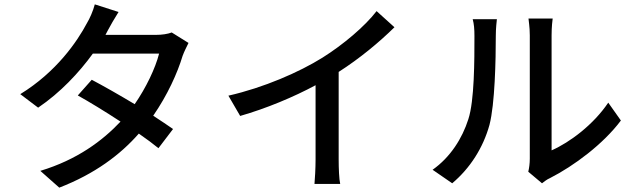

<svg xmlns="http://www.w3.org/2000/svg" viewBox="-20 -809 2908 881"><path d="M768 -660C750 -653 723 -649 696 -649H464L475 -670C485 -689 506 -726 524 -754L415 -789C408 -761 391 -722 379 -703C334 -618 239 -479 73 -377L155 -315C257 -384 343 -476 406 -563H710C693 -496 650 -406 598 -331C528 -373 454 -415 401 -443L337 -371C389 -342 463 -297 533 -251C450 -163 334 -76 165 -25L252 52C415 -11 532 -99 617 -196C653 -171 684 -148 707 -129L774 -217C750 -234 718 -255 683 -278C748 -372 794 -473 818 -553C825 -572 837 -596 845 -612Z M1534 -479C1631 -541 1721 -616 1790 -684L1708 -758C1655 -689 1555 -604 1459 -544C1353 -478 1191 -407 1028 -370L1082 -277C1201 -311 1328 -364 1428 -418V-77C1428 -38 1425 14 1423 35H1541C1536 14 1534 -38 1534 -77Z M2055 32C2137 -37 2197 -131 2226 -236C2251 -332 2255 -535 2255 -644C2255 -678 2259 -713 2260 -721H2149C2155 -699 2157 -676 2157 -643C2157 -533 2157 -347 2129 -262C2101 -174 2047 -88 1965 -30ZM2467 32C2478 24 2488 15 2504 8C2614 -48 2748 -148 2829 -256L2771 -338C2703 -237 2595 -156 2511 -119V-647C2511 -686 2515 -718 2516 -724H2405C2405 -718 2411 -686 2411 -647V-81C2411 -59 2408 -37 2404 -21Z"/></svg>

Font: Kinto Sans Med
Style: Regular
Weight: 500
Designer: Authors: Ryoko NISHIZUKA  (kana & ideographs); Paul D. Hunt (Latin, Greek & Cyrillic); Wenlong ZHANG  (bopomofo); Sandol
Foundry: Adobe Systems Incorporated, ookami Inc.
Version: Version 0.001